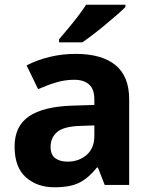

<svg xmlns="http://www.w3.org/2000/svg" viewBox="-20 -786 644 816"><path d="M302 -557Q412 -557 470.5 -509.5Q529 -462 529 -364V0H425L396 -74H392Q357 -30 318 -10Q279 10 211 10Q138 10 90 -32.5Q42 -75 42 -163Q42 -250 103 -291.5Q164 -333 286 -337L381 -340V-364Q381 -407 358.5 -427Q336 -447 296 -447Q256 -447 218 -435.5Q180 -424 142 -407L93 -508Q137 -531 190.5 -544Q244 -557 302 -557ZM323 -251Q251 -249 223 -225Q195 -201 195 -162Q195 -128 215 -113.5Q235 -99 267 -99Q315 -99 348 -127.5Q381 -156 381 -208V-253ZM513 -756Q499 -742 476 -722Q453 -702 426.5 -680Q400 -658 374.5 -638.5Q349 -619 330 -606H231V-619Q247 -638 268.5 -663.5Q290 -689 311 -716.5Q332 -744 346 -766H513Z"/></svg>

Font: Noto Sans Bamum
Style: Regular
Weight: 400
Designer: Monotype Design Team
Foundry: Monotype Imaging Inc.
Version: Version 2.001